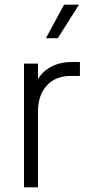

<svg xmlns="http://www.w3.org/2000/svg" viewBox="-20 -804 379 824"><path d="M83 -531H143V-464Q163 -499 201.5 -518.5Q240 -538 289 -538H323V-478H282Q218 -478 180.5 -436.5Q143 -395 143 -325V0H83ZM255 -784H319L228 -640H177Z"/></svg>

Font: Evergrow Sans
Style: Light
Weight: 300
Foundry: 10Web
Version: Version 1.000